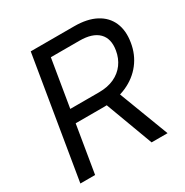

<svg xmlns="http://www.w3.org/2000/svg" viewBox="-167 -865 969 1003"><g transform="rotate(-30 317.5 -364.0)"><path d="M32.7 0 153.3 -727.5H415.5Q493.7 -727.5 545.2 -700.2Q596.7 -672.9 618.4 -623Q640.1 -573.2 628.9 -505.9Q618.2 -439 579.3 -389.2Q540.5 -339.4 479.2 -312Q418 -284.7 339.8 -284.7H129.4L142.1 -363.8H355.5Q407.7 -363.8 446.8 -381.8Q485.8 -399.9 509.8 -432.6Q533.7 -465.3 541 -508.8Q552.2 -575.7 515.9 -612.1Q479.5 -648.4 401.9 -648.4H229L121.6 0ZM462.4 0 340.8 -327.1H434.1L558.6 0Z"/></g></svg>

Font: Inter 28pt
Style: Italic
Weight: 400
Italic angle: -9.3988°
Designer: Rasmus Andersson
Foundry: rsms
Version: Version 4.001;git-66647c0bb